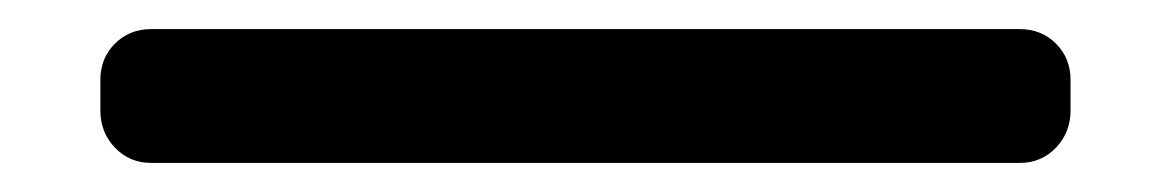

<svg xmlns="http://www.w3.org/2000/svg" viewBox="-20 -429 805 132"><path d="M84 -317H681Q696 -317 706 -327.5Q716 -338 716 -353V-374Q716 -389 706 -399Q696 -409 681 -409H84Q69 -409 59 -399Q49 -389 49 -374V-353Q49 -338 59 -327.5Q69 -317 84 -317Z"/></svg>

Font: WD-XL Lubrifont TC
Style: Regular
Weight: 400
Designer: [WD-XL Lubrifont] Copyright 2020-2022 (c) NightFurySL2001, Skr-ZERO; [ZCOOL QingKe HuangYou] Copyright 2018-2022 (c) The
Version: Version 2.001;hotconv 1.1.1;makeotfexe 2.6.0